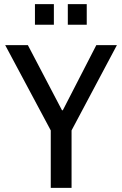

<svg xmlns="http://www.w3.org/2000/svg" viewBox="-20 -903 587 923"><path d="M224 0V-276L5 -686H114L278 -373H282L443 -686H542L324 -276V0ZM306 -784V-883H397V-784ZM148 -784V-883H239V-784Z"/></svg>

Font: Archivo Narrow Medium
Style: Regular
Weight: 500
Designer: Hector Gatti
Foundry: Omnibus-Type
Version: Version 3.002